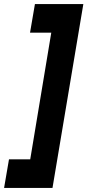

<svg xmlns="http://www.w3.org/2000/svg" viewBox="-31 -820 428 940"><path d="M377 -800 226 100H-11L13 -40H117L220 -660H116L140 -800Z"/></svg>

Font: Figtree ExtraBold
Style: Italic
Weight: 800
Italic angle: -9.5°
Foundry: Erik Kennedy
Version: Version 2.001;gftools[0.9.30]